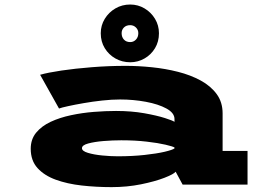

<svg xmlns="http://www.w3.org/2000/svg" viewBox="-20 -796 1140 828"><path d="M461.5 11Q395 11 332.5 4Q270 -3 220.5 -21Q171 -39 141.8 -71.2Q112.5 -103.5 112.5 -154.5Q112.5 -195.5 136 -224Q159.5 -252.5 198.8 -270.8Q238 -289 286.2 -299.2Q334.5 -309.5 385 -313.5Q435.5 -317.5 480.5 -317.5Q546.5 -317.5 601.5 -307.8Q656.5 -298 691.5 -286.8Q726.5 -275.5 732.5 -270.5V-282.5Q732.5 -309 697.8 -328Q663 -347 609 -357Q555 -367 498 -367Q462 -367 420.8 -362.5Q379.5 -358 340.8 -351.2Q302 -344.5 273.5 -338.2Q245 -332 234.5 -328L153 -473.5Q186 -483 245 -491.8Q304 -500.5 376.2 -506.2Q448.5 -512 521.5 -512Q576.5 -512 635 -506Q693.5 -500 747.8 -486.2Q802 -472.5 845.5 -448.8Q889 -425 914.5 -390.2Q940 -355.5 940 -307V-145H1047.5V0H767.5L737.5 -55.5Q729.5 -45 689 -29.2Q648.5 -13.5 588.2 -1.2Q528 11 461.5 11ZM487.5 -122Q551 -122 603.5 -127.8Q656 -133.5 690 -141.5Q724 -149.5 732.5 -156V-160Q725.5 -164.5 693.8 -172Q662 -179.5 612.5 -185.2Q563 -191 503 -191Q466 -191 426.5 -187.8Q387 -184.5 360.2 -177.2Q333.5 -170 333.5 -157Q333.5 -144.5 359.2 -136.8Q385 -129 421 -125.5Q457 -122 487.5 -122ZM541.5 -527.5Q506.5 -527.5 477.8 -543.8Q449 -560 431.8 -588.2Q414.5 -616.5 414.5 -652.5Q414.5 -686.5 431.8 -714.8Q449 -743 477.8 -759.8Q506.5 -776.5 541.5 -776.5Q575 -776.5 603.2 -759.8Q631.5 -743 648.5 -714.8Q665.5 -686.5 665.5 -652.5Q665.5 -616.5 648.5 -588.2Q631.5 -560 603.2 -543.8Q575 -527.5 541.5 -527.5ZM541.5 -614.5Q556 -614.5 566.2 -625.2Q576.5 -636 576.5 -653Q576.5 -667.5 566.2 -677.5Q556 -687.5 541.5 -687.5Q524.5 -687.5 514.5 -677.5Q504.5 -667.5 504.5 -653Q504.5 -636 514.5 -625.2Q524.5 -614.5 541.5 -614.5Z"/></svg>

Font: Trispace Expanded ExtraBold
Style: Regular
Weight: 800
Width: 7
Designer: Tyler Finck
Foundry: Etcetera Type Company
Version: Version 1.210; ttfautohint (v1.8.3)